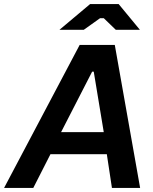

<svg xmlns="http://www.w3.org/2000/svg" viewBox="-68 -920 750 940"><path d="M-48 0H95L179 -165H455L480 0H618L494 -700H322ZM223 -774H342L422 -831H440L499 -774H617L513 -900H373ZM231 -273 383 -569H391L440 -273Z"/></svg>

Font: Fixel Display 20240404 SemiBold
Style: Italic
Weight: 600
Italic angle: -10°
Designer: AlfaBravo + MacPaw
Foundry: Kyrylo Tkachov, Marchela Mozhyna, Serhii Makarenko, Maria Weinstein, Zakhar Kryvoshyya
Version: Version 1.211;Glyphs 3.2 (3225)